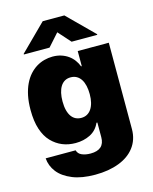

<svg xmlns="http://www.w3.org/2000/svg" viewBox="-141 -868 931 1170"><g transform="rotate(-15 324.5 -282.5)"><path d="M312.5 210.2Q227.6 210.2 170.1 186.8Q110.1 162.3 79.5 122.9Q49 83.5 45.5 35.5H234.4Q240.8 58.6 263.8 68.2Q286.9 78.1 318.2 78.1Q406.2 78.1 406.2 -1.4V-93.8H400.6Q381 -48.7 339.1 -27.7Q297.9 -7.1 247.2 -7.1Q156.2 -7.1 96.2 -69.2Q66.1 -100.5 49.4 -150.9Q32.7 -201.3 32.7 -272.7Q32.7 -322.4 41 -362.6Q49.4 -402.7 64.3 -433.8Q79.2 -464.8 99.4 -487.4Q119.7 -509.9 143.3 -524.3Q166.9 -538.7 193 -545.6Q219.1 -552.6 245.7 -552.6Q275.6 -552.6 300.2 -544.6Q324.9 -536.6 344.3 -522.7Q363.6 -508.9 377.3 -490.2Q391 -471.6 399.1 -450.3H403.4V-545.5H599.4V-1.4Q599.4 33 589.8 62Q580.3 90.9 562.3 114.3Q544.4 137.8 519.4 155.5Q494.3 173.3 463.4 185Q398.4 210.2 312.5 210.2ZM544 -610.1H382.1L312.5 -688.2L242.9 -610.1H81V-614.3L244.3 -776.3H380.7L544 -614.3ZM319.6 -146.3Q339.8 -146.3 355.8 -154.8Q371.8 -163.4 383 -179.7Q394.2 -196 400.2 -219.5Q406.2 -242.9 406.2 -272.7Q406.2 -301.5 400.9 -325.3Q395.6 -349.1 384.8 -366.1Q373.9 -383.2 357.6 -392.6Q341.3 -402 319.6 -402Q298.3 -402 282.3 -392.8Q266.3 -383.5 255.7 -366.5Q245 -349.4 239.7 -325.6Q234.4 -301.8 234.4 -272.7Q234.4 -240.4 240.6 -216.6Q246.8 -192.8 258 -177.2Q269.2 -161.6 285 -153.9Q300.8 -146.3 319.6 -146.3Z"/></g></svg>

Font: Linik Sans Black
Style: Regular
Weight: 900
Designer: Fonts by Rasmus Andersson / Changes by Cristiano Sobral with parts from Marc Monis
Foundry: rsms
Version: Version 3.020; ttfautohint (v1.6)